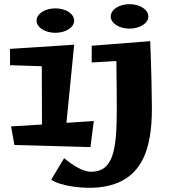

<svg xmlns="http://www.w3.org/2000/svg" viewBox="-20 -690 808 919"><path d="M298 -102 335 -476 28 -456V-378L180 -373L181 -94L33 -85L49 4L413 14L429 -111ZM335 -591C335 -624 295 -650 245 -650C195 -650 155 -624 155 -591C155 -559 195 -533 245 -533C295 -533 335 -559 335 -591ZM690 -611C690 -644 650 -670 600 -670C550 -670 510 -644 510 -611C510 -579 550 -553 600 -553C650 -553 690 -579 690 -611ZM405 209C663 209 707 23 707 -171C707 -222 705 -341 699 -493L419 -471V-391L537 -398C538 -310 539 -244 539 -172C539 25 524 132 416 132C374 132 321 96 287 67L225 170C274 203 373 209 405 209Z"/></svg>

Font: Peralta
Style: Regular
Weight: 400
Designer: Astigmatic (AOETI)
Foundry: Astigmatic (AOETI)
Version: Version 1.000